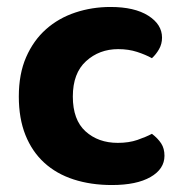

<svg xmlns="http://www.w3.org/2000/svg" viewBox="-20 -516 527 551"><path d="M319 -375Q265 -375 227 -340.5Q189 -306 189 -239Q189 -172 225.5 -139Q262 -106 318 -106Q350 -106 374.5 -114.5Q399 -123 416 -132Q433 -119 442.5 -104.5Q452 -90 452 -69Q452 -31 412 -8Q372 15 301 15Q241 15 191.5 -1Q142 -17 107 -49Q72 -81 53 -128.5Q34 -176 34 -239Q34 -304 55 -352Q76 -400 112 -432Q148 -464 196 -480Q244 -496 297 -496Q366 -496 405.5 -471Q445 -446 445 -408Q445 -390 436.5 -375Q428 -360 416 -349Q398 -359 373.5 -367Q349 -375 319 -375Z"/></svg>

Font: Baloo Bhaina 2
Style: Bold
Weight: 700
Designer: Yesha Goshar, Manish Minz, Shuchita Grover and Ek Type
Foundry: Ek Type
Version: Version 1.640;hotconv 1.0.111;makeotfexe 2.5.65597; ttfautoh